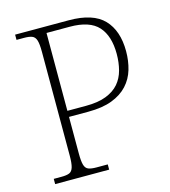

<svg xmlns="http://www.w3.org/2000/svg" viewBox="-107 -800 785 886"><g transform="rotate(-15 285.5 -357.0)"><path d="M47 0V-25H84Q109 -25 122 -30.5Q135 -36 140.5 -54.5Q146 -73 146 -109V-606Q146 -643 140.5 -660.5Q135 -678 121.5 -683.5Q108 -689 84 -689H47V-714H303Q419 -714 470.5 -660Q522 -606 522 -508Q522 -462 510 -421Q498 -380 469.5 -349Q441 -318 395 -300.5Q349 -283 281 -283H189V-108Q189 -72 194 -54Q199 -36 212.5 -30.5Q226 -25 251 -25H305V0ZM278 -312Q336 -312 374.5 -327Q413 -342 435.5 -368Q458 -394 467.5 -430Q477 -466 477 -507Q477 -593 436 -638.5Q395 -684 300 -684H189V-312Z"/></g></svg>

Font: Noto Serif Hebrew ExtraLight
Style: Regular
Weight: 250
Version: Version 2.003